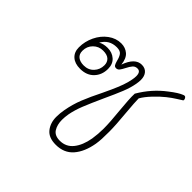

<svg xmlns="http://www.w3.org/2000/svg" viewBox="-157 -805 972 972"><g transform="rotate(45 329.0 -318.5)"><path d="M658 -620Q658 -617 656 -615Q654 -613 651 -612Q647 -609 627.5 -597Q608 -585 584 -566Q560 -547 532 -517.5Q504 -488 490 -463Q490 -437 496 -369Q504 -285 504 -239Q504 -206 503 -186.5Q502 -167 499 -148Q487 -79 452.5 -39.5Q418 0 359 0Q308 0 284.5 -29.5Q261 -59 261 -102Q261 -128 266 -155Q275 -205 293 -250Q311 -295 341 -355Q346 -365 361 -398Q376 -431 385.5 -457.5Q395 -484 399 -507Q402 -522 402 -534Q402 -566 379 -566Q363 -566 353.5 -555Q344 -544 334 -524Q326 -508 319 -499Q312 -490 301 -490Q291 -490 286.5 -497.5Q282 -505 278 -520Q273 -542 263.5 -555Q254 -568 229 -568Q175 -568 149 -521Q168 -533 198 -533Q231 -533 253 -513.5Q275 -494 275 -459Q275 -416 248 -387.5Q221 -359 174 -359Q136 -359 114.5 -378.5Q93 -398 93 -432Q93 -474 111.5 -512.5Q130 -551 162 -574.5Q194 -598 231 -598Q261 -598 282 -580Q303 -562 307 -522Q333 -595 381 -595Q405 -595 418.5 -579.5Q432 -564 432 -537Q432 -524 429 -507Q423 -473 407.5 -434.5Q392 -396 365 -338Q335 -272 319 -232Q303 -192 296 -155Q292 -131 292 -112Q292 -77 307 -53Q322 -29 359 -29Q403 -29 430 -62.5Q457 -96 467 -153Q473 -191 473 -230Q473 -275 465 -353Q462 -384 460 -415Q458 -446 459 -466Q504 -543 572 -594Q613 -626 637 -635Q641 -637 646 -637Q650 -637 654 -631.5Q658 -626 658 -620ZM192 -507Q161 -507 139.5 -485.5Q118 -464 118 -432Q118 -408 133.5 -396Q149 -384 175 -384Q208 -384 228.5 -406Q249 -428 249 -459Q249 -481 235 -494Q221 -507 192 -507Z"/></g></svg>

Font: Mali ExtraLight
Style: Italic
Weight: 275
Italic angle: -10°
Version: Version 1.000; ttfautohint (v1.6)